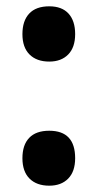

<svg xmlns="http://www.w3.org/2000/svg" viewBox="-20 -577 309 608"><path d="M51 -469Q51 -511 72.5 -534Q94 -557 136 -557Q176 -557 197 -534Q218 -511 218 -469Q218 -427 196 -404.5Q174 -382 136 -382Q96 -382 73.5 -404.5Q51 -427 51 -469ZM51 -76Q51 -118 72.5 -140.5Q94 -163 136 -163Q218 -163 218 -76Q218 -34 196 -11.5Q174 11 136 11Q96 11 73.5 -11.5Q51 -34 51 -76Z"/></svg>

Font: Noto Sans Hebrew ExtraCondensed ExtraBold
Style: Regular
Weight: 800
Width: 2
Designer: Monotype Design Team
Foundry: Monotype Imaging Inc.
Version: Version 2.004; ttfautohint (v1.8.4.7-5d5b)